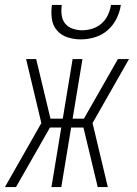

<svg xmlns="http://www.w3.org/2000/svg" viewBox="-35 -760 555 780"><path d="M-15 0 133 -260 71 -520H112L170 -278H220L260 -520H300L260 -278H306L444 -520H489L341 -260L403 0H362L304 -242H254L214 0H174L214 -242H168L30 0ZM293 -600Q265 -600 239 -608.5Q213 -617 196 -637Q179 -657 175.5 -684.5Q172 -712 176 -740H216Q213 -720 215.5 -699.5Q218 -679 229.5 -664.5Q241 -650 260 -643.5Q279 -637 299 -637Q319 -637 340 -643.5Q361 -650 377.5 -664.5Q394 -679 403.5 -699.5Q413 -720 416 -740H456Q452 -712 438.5 -684.5Q425 -657 402 -637Q379 -617 350 -608.5Q321 -600 293 -600Z"/></svg>

Font: Iosevka Curly Extralight
Style: Italic
Weight: 200
Italic angle: -9°
Monospace: yes
Designer: Belleve Invis
Foundry: Belleve Invis
Version: Version 22.1.2; ttfautohint (v1.8.4)